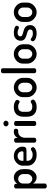

<svg xmlns="http://www.w3.org/2000/svg" viewBox="1524 -2320 1021 4109"><g transform="rotate(-90 2034.5 -265.5)"><path d="M107 225Q85 225 70.5 214Q56 203 56 190V-440Q56 -455 70.5 -464.5Q85 -474 106 -474Q127 -474 141 -464.5Q155 -455 155 -440V-404Q172 -433 206.5 -456.5Q241 -480 289 -480Q339 -480 380 -453.5Q421 -427 445 -382.5Q469 -338 469 -283V-191Q469 -139 444.5 -93.5Q420 -48 380 -20Q340 8 293 8Q248 8 212 -15.5Q176 -39 161 -70V190Q161 203 145.5 214Q130 225 107 225ZM262 -85Q289 -85 312 -100Q335 -115 349.5 -140Q364 -165 364 -191V-283Q364 -309 350 -333Q336 -357 312.5 -372Q289 -387 260 -387Q236 -387 213 -374.5Q190 -362 175.5 -339Q161 -316 161 -283V-168Q161 -156 174 -136.5Q187 -117 210 -101Q233 -85 262 -85Z M775 8Q707 8 655 -17Q603 -42 573 -86.5Q543 -131 543 -191V-286Q543 -339 571.5 -383Q600 -427 647 -453.5Q694 -480 751 -480Q805 -480 850 -456.5Q895 -433 922.5 -391Q950 -349 950 -295Q950 -253 937 -235Q924 -217 903 -213Q882 -209 859 -209H648V-186Q648 -136 684.5 -106.5Q721 -77 778 -77Q813 -77 835 -87Q857 -97 872 -106Q887 -115 900 -115Q913 -115 922 -107Q931 -99 936 -88Q941 -77 941 -68Q941 -53 920.5 -35Q900 -17 863 -4.5Q826 8 775 8ZM648 -274H814Q836 -274 843.5 -280Q851 -286 851 -304Q851 -330 838 -352.5Q825 -375 802 -387.5Q779 -400 750 -400Q722 -400 699 -388Q676 -376 662 -355Q648 -334 648 -306Z M1087 0Q1065 0 1050.5 -11Q1036 -22 1036 -35V-440Q1036 -455 1050.5 -464.5Q1065 -474 1087 -474Q1107 -474 1121 -464.5Q1135 -455 1135 -440V-396Q1146 -417 1164.5 -436Q1183 -455 1208 -467.5Q1233 -480 1262 -480H1294Q1310 -480 1322 -466.5Q1334 -453 1334 -434Q1334 -415 1322 -401Q1310 -387 1294 -387H1262Q1232 -387 1204 -369Q1176 -351 1158.5 -318.5Q1141 -286 1141 -240V-35Q1141 -22 1125.5 -11Q1110 0 1087 0Z M1446 0Q1423 0 1408.5 -11Q1394 -22 1394 -35V-440Q1394 -455 1408.5 -464.5Q1423 -474 1446 -474Q1468 -474 1483.5 -464.5Q1499 -455 1499 -440V-35Q1499 -22 1483.5 -11Q1468 0 1446 0ZM1446 -593Q1420 -593 1402 -610Q1384 -627 1384 -648Q1384 -671 1402 -687Q1420 -703 1446 -703Q1471 -703 1488.5 -687Q1506 -671 1506 -648Q1506 -627 1488.5 -610Q1471 -593 1446 -593Z M1800 8Q1728 8 1681.5 -18Q1635 -44 1613 -89Q1591 -134 1591 -191V-281Q1591 -337 1613 -382.5Q1635 -428 1681 -454Q1727 -480 1798 -480Q1844 -480 1878.5 -469Q1913 -458 1932.5 -441.5Q1952 -425 1952 -407Q1952 -398 1946.5 -385.5Q1941 -373 1931.5 -364.5Q1922 -356 1909 -356Q1899 -356 1887.5 -364Q1876 -372 1857 -379.5Q1838 -387 1806 -387Q1750 -387 1723 -359Q1696 -331 1696 -281V-191Q1696 -141 1723 -113Q1750 -85 1807 -85Q1840 -85 1859 -93.5Q1878 -102 1889.5 -110Q1901 -118 1912 -118Q1926 -118 1936.5 -110Q1947 -102 1952.5 -90Q1958 -78 1958 -68Q1958 -51 1937.5 -33Q1917 -15 1881.5 -3.5Q1846 8 1800 8Z M2215 8Q2161 8 2114 -20Q2067 -48 2038.5 -93.5Q2010 -139 2010 -191V-283Q2010 -336 2037.5 -381Q2065 -426 2112.5 -453Q2160 -480 2216 -480Q2272 -480 2319 -453.5Q2366 -427 2394.5 -382.5Q2423 -338 2423 -283V-191Q2423 -140 2394.5 -94Q2366 -48 2318.5 -20Q2271 8 2215 8ZM2216 -85Q2244 -85 2267 -100Q2290 -115 2304 -139.5Q2318 -164 2318 -191V-283Q2318 -309 2304 -333Q2290 -357 2267 -372Q2244 -387 2216 -387Q2187 -387 2164.5 -372Q2142 -357 2128.5 -333Q2115 -309 2115 -283V-191Q2115 -164 2128.5 -139.5Q2142 -115 2165 -100Q2188 -85 2216 -85Z M2575 0Q2552 0 2537.5 -11Q2523 -22 2523 -35V-722Q2523 -737 2537.5 -746.5Q2552 -756 2575 -756Q2597 -756 2612.5 -746.5Q2628 -737 2628 -722V-35Q2628 -22 2612.5 -11Q2597 0 2575 0Z M2933 8Q2879 8 2832 -20Q2785 -48 2756.5 -93.5Q2728 -139 2728 -191V-283Q2728 -336 2755.5 -381Q2783 -426 2830.5 -453Q2878 -480 2934 -480Q2990 -480 3037 -453.5Q3084 -427 3112.5 -382.5Q3141 -338 3141 -283V-191Q3141 -140 3112.5 -94Q3084 -48 3036.5 -20Q2989 8 2933 8ZM2934 -85Q2962 -85 2985 -100Q3008 -115 3022 -139.5Q3036 -164 3036 -191V-283Q3036 -309 3022 -333Q3008 -357 2985 -372Q2962 -387 2934 -387Q2905 -387 2882.5 -372Q2860 -357 2846.5 -333Q2833 -309 2833 -283V-191Q2833 -164 2846.5 -139.5Q2860 -115 2883 -100Q2906 -85 2934 -85Z M3377 8Q3328 8 3289 -4Q3250 -16 3227.5 -34.5Q3205 -53 3205 -72Q3205 -81 3209.5 -92Q3214 -103 3222.5 -111Q3231 -119 3241 -119Q3254 -119 3268.5 -107.5Q3283 -96 3307 -84.5Q3331 -73 3374 -73Q3424 -73 3441.5 -90Q3459 -107 3459 -127Q3459 -153 3441.5 -167.5Q3424 -182 3396.5 -191Q3369 -200 3338 -208.5Q3307 -217 3279.5 -231Q3252 -245 3234.5 -270Q3217 -295 3217 -336Q3217 -370 3234 -403.5Q3251 -437 3288.5 -458.5Q3326 -480 3389 -480Q3427 -480 3461 -472Q3495 -464 3517 -450.5Q3539 -437 3539 -421Q3539 -414 3534 -401.5Q3529 -389 3520.5 -379.5Q3512 -370 3499 -370Q3489 -370 3474 -377.5Q3459 -385 3439 -392Q3419 -399 3390 -399Q3361 -399 3343.5 -389.5Q3326 -380 3318 -367Q3310 -354 3310 -341Q3310 -319 3327 -307Q3344 -295 3372 -287Q3400 -279 3431 -270.5Q3462 -262 3489.5 -246Q3517 -230 3534.5 -203Q3552 -176 3552 -131Q3552 -68 3506.5 -30Q3461 8 3377 8Z M3825 8Q3771 8 3724 -20Q3677 -48 3648.5 -93.5Q3620 -139 3620 -191V-283Q3620 -336 3647.5 -381Q3675 -426 3722.5 -453Q3770 -480 3826 -480Q3882 -480 3929 -453.5Q3976 -427 4004.5 -382.5Q4033 -338 4033 -283V-191Q4033 -140 4004.5 -94Q3976 -48 3928.5 -20Q3881 8 3825 8ZM3826 -85Q3854 -85 3877 -100Q3900 -115 3914 -139.5Q3928 -164 3928 -191V-283Q3928 -309 3914 -333Q3900 -357 3877 -372Q3854 -387 3826 -387Q3797 -387 3774.5 -372Q3752 -357 3738.5 -333Q3725 -309 3725 -283V-191Q3725 -164 3738.5 -139.5Q3752 -115 3775 -100Q3798 -85 3826 -85Z"/></g></svg>

Font: Dosis ExtraLight SemiBold
Style: Regular
Weight: 600
Version: Version 3.001; ttfautohint (v1.8.2)